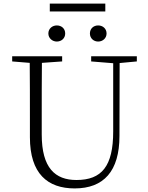

<svg xmlns="http://www.w3.org/2000/svg" viewBox="-20 -1037 828 1072"><path d="M297 -805C323 -805 344 -823 344 -850C344 -878 323 -895 297 -895C273 -895 250 -878 250 -850C250 -823 273 -805 297 -805ZM528 -805C553 -805 575 -823 575 -850C575 -878 553 -895 528 -895C503 -895 482 -878 482 -850C482 -823 503 -805 528 -805ZM258 -973H568V-1017H258ZM489 -694 612 -684V-303C612 -109 548 -32 407 -32C288 -32 213 -99 213 -286V-387C213 -489 213 -588 214 -686L327 -694V-723H48V-694L146 -686C147 -587 147 -488 147 -387V-271C147 -67 246 15 397 15C559 15 647 -81 647 -278L648 -685L744 -694V-723H489Z"/></svg>

Font: Noto Serif CJK SC ExtraLight
Style: Regular
Weight: 200
Designer: Ryoko NISHIZUKA 西塚涼子 (kana & ideographs); Frank Grießhammer (Latin, Greek & Cyrillic); Wenlong ZHANG 张文龙 (bopomofo); San
Foundry: Adobe
Version: Version 2.001;hotconv 1.1.0;makeotfexe 2.6.0